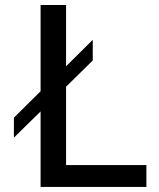

<svg xmlns="http://www.w3.org/2000/svg" viewBox="-20 -742 630 762"><path d="M561 0H141.1V-299.8L35.2 -195.8V-274.9L141.1 -379.9V-722.2H242.2V-479L348.1 -584V-502L242.2 -397.9V-86.9H561Z"/></svg>

Font: Perun
Style: Regular
Weight: 400
Version: Version 1.0000